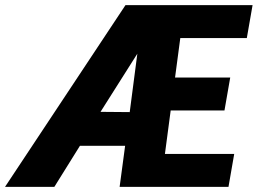

<svg xmlns="http://www.w3.org/2000/svg" viewBox="-67 -731 1008 751"><path d="M826.7 0H400.9L422.4 -160.6H245.6L145.5 0H-47.4L423.8 -710.9H920.9L898.4 -582H638.2L617.7 -427.7H833.5L811 -298.8H600.6L578.1 -128.9H849.1ZM326.2 -293.5 440.4 -292.5 470.2 -521Z"/></svg>

Font: TypoPRO Roboto
Style: Italic
Weight: 900
Italic angle: -12°
Designer: Google
Version: Version 2.136; 2016